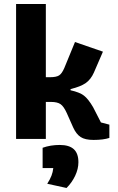

<svg xmlns="http://www.w3.org/2000/svg" viewBox="-20 -691 589 955"><path d="M344 -57 312 -129Q297 -162 281 -173Q265 -184 234 -184H208V0H60V-671H208V-307H229Q260 -307 274 -316Q288 -325 300 -353L353 -482L492 -434L447 -330Q432 -296 406.5 -278Q381 -260 331 -248V-242Q376 -232 397.5 -215.5Q419 -199 443 -158L482 -82L524 -71V-5Q494 5 445 5Q403 5 381 -9.5Q359 -24 344 -57ZM215 223Q229 201 236 183Q243 165 245 145H192V44Q231 30 277 30Q324 30 347 51Q370 72 370 116Q370 149 354 183Q338 217 311 244Z"/></svg>

Font: Athiti
Style: Bold
Weight: 700
Designer: CadsonDemak Team
Foundry: CadsonDemak
Version: Version 1.033